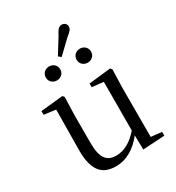

<svg xmlns="http://www.w3.org/2000/svg" viewBox="-213 -1033 1080 1177"><g transform="rotate(-30 326.5 -444.5)"><path d="M210 -622C237 -622 261 -641 261 -671C261 -702 237 -721 210 -721C183 -721 159 -702 159 -671C159 -641 183 -622 210 -622ZM288 -747 306 -732 398 -820C425 -841 438 -854 438 -873C438 -893 421 -904 405 -904C385 -904 372 -890 355 -855ZM428 -622C455 -622 479 -641 479 -671C479 -702 455 -721 428 -721C401 -721 377 -702 377 -671C377 -641 401 -622 428 -622ZM456 9 610 0V-27L534 -35V-380L538 -511L528 -523L373 -506V-480L454 -471L453 -127C407 -73 353 -41 296 -41C231 -41 196 -78 196 -185V-380L200 -511L190 -523L33 -507V-481L116 -470L113 -186C112 -37 166 15 261 15C340 15 403 -28 454 -92Z"/></g></svg>

Font: Source Han Serif CN
Style: Regular
Weight: 400
Designer: Ryoko NISHIZUKA 西塚涼子 (kana & ideographs); Frank Grießhammer (Latin, Greek & Cyrillic); Wenlong ZHANG 张文龙 (bopomofo); San
Foundry: Adobe
Version: Version 2.003;hotconv 1.1.1;makeotfexe 2.6.0